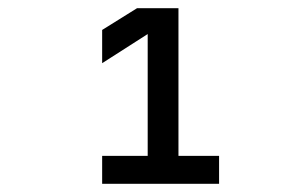

<svg xmlns="http://www.w3.org/2000/svg" viewBox="-20 -928 740 468"><path d="M229 -480V-548H340V-845L229 -774V-855L314 -908H415V-548H514V-480Z"/></svg>

Font: Martian Mono Light
Style: Regular
Weight: 300
Monospace: yes
Designer: Roman Shamin
Foundry: Evil Martians
Version: Version 1.000; ttfautohint (v1.8.4.7-5d5b)